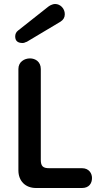

<svg xmlns="http://www.w3.org/2000/svg" viewBox="-20 -940 528 960"><path d="M70 -787C61 -780 56 -770 56 -758C56 -736 68 -725 93 -725C104 -725 107 -730 114 -731L283 -832C297 -841 304 -853 304 -869C304 -898 281 -920 256 -920C241 -920 226 -911 218 -904ZM390 0C425 0 440 -23 440 -50C440 -73 425 -99 390 -99H226C195 -99 184 -109 184 -141V-595C184 -631 157 -648 130 -648C102 -648 72 -631 72 -595V-88C72 -35 107 0 160 0Z"/></svg>

Font: Dongle
Style: Regular
Weight: 400
Designer: Yanghee Ryu
Foundry: Yanghee Ryu
Version: Version 2.000